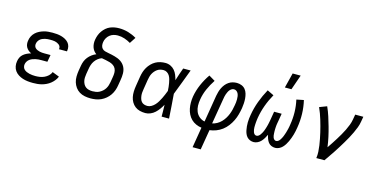

<svg xmlns="http://www.w3.org/2000/svg" viewBox="-89 -1229 3777 1918"><g transform="rotate(15 1800.0 -270.0)"><path d="M258 8Q230 8 203.5 5Q177 2 152.5 -6Q128 -14 106.5 -27.5Q85 -41 70 -61.5Q55 -82 50 -108.5Q45 -135 50 -162Q53 -182 62.5 -201.5Q72 -221 89 -235Q106 -249 125.5 -258Q145 -267 166 -273Q149 -281 135.5 -292.5Q122 -304 113 -319.5Q104 -335 102 -354Q100 -373 104 -392Q107 -414 118 -435.5Q129 -457 147 -473.5Q165 -490 186 -500.5Q207 -511 229.5 -517.5Q252 -524 274.5 -526Q297 -528 319 -528Q343 -528 365.5 -526Q388 -524 410 -518Q432 -512 451.5 -501.5Q471 -491 485.5 -475Q500 -459 505.5 -437Q511 -415 507 -391L506 -385H423L424 -388Q426 -400 421.5 -411.5Q417 -423 407.5 -430.5Q398 -438 387 -443Q376 -448 364 -450.5Q352 -453 339 -453.5Q326 -454 313 -454Q301 -454 288 -453Q275 -452 262 -449Q249 -446 236 -440.5Q223 -435 212.5 -426Q202 -417 195 -405Q188 -393 186 -380Q183 -367 186.5 -354.5Q190 -342 199 -333.5Q208 -325 219.5 -320Q231 -315 243 -312Q255 -309 268.5 -308Q282 -307 295 -307H357L344 -234H282Q267 -234 252 -233Q237 -232 222 -228.5Q207 -225 192 -219.5Q177 -214 164 -204.5Q151 -195 142.5 -181.5Q134 -168 131 -153Q128 -137 132.5 -122Q137 -107 148 -97Q159 -87 173 -81Q187 -75 202 -71.5Q217 -68 232.5 -66.5Q248 -65 264 -65Q286 -65 309.5 -68.5Q333 -72 355 -82Q377 -92 395.5 -109Q414 -126 422 -148L494 -120Q485 -98 469.5 -78.5Q454 -59 435 -44Q416 -29 394 -18.5Q372 -8 349 -2Q326 4 303 6Q280 8 258 8Z M854 8Q823 8 793 2Q763 -4 738.5 -19Q714 -34 697 -57.5Q680 -81 671.5 -109Q663 -137 663.5 -168Q664 -199 669 -230L678 -283Q682 -307 691 -330Q700 -353 716 -373Q732 -393 753 -408.5Q774 -424 797 -433Q781 -444 769.5 -459.5Q758 -475 752 -493.5Q746 -512 745 -532.5Q744 -553 748 -574Q752 -597 760.5 -619.5Q769 -642 783.5 -662.5Q798 -683 817 -699.5Q836 -716 858.5 -725.5Q881 -735 904.5 -739Q928 -743 951 -743Q1001 -743 1046.5 -729.5Q1092 -716 1132 -692L1091 -629Q1061 -647 1027 -658.5Q993 -670 956 -670Q935 -670 913.5 -664Q892 -658 874 -643.5Q856 -629 845 -609Q834 -589 831 -568Q828 -549 831 -531.5Q834 -514 845.5 -501.5Q857 -489 874 -484Q891 -479 909 -476Q927 -473 944.5 -469Q962 -465 978.5 -460.5Q995 -456 1011 -449.5Q1027 -443 1041.5 -433.5Q1056 -424 1067.5 -411.5Q1079 -399 1087 -384Q1095 -369 1099 -352Q1103 -335 1103.5 -317Q1104 -299 1102 -280.5Q1100 -262 1097 -244L1088 -190Q1084 -163 1074.5 -136.5Q1065 -110 1049 -86.5Q1033 -63 1010.5 -44Q988 -25 962 -13Q936 -1 908.5 3.5Q881 8 854 8ZM855 -66Q873 -66 891 -69Q909 -72 926 -81Q943 -90 957.5 -103Q972 -116 982 -132.5Q992 -149 997.5 -166.5Q1003 -184 1006 -202L1015 -256Q1019 -278 1019 -300.5Q1019 -323 1010 -342Q1001 -361 983.5 -373Q966 -385 945.5 -391Q925 -397 904 -401Q883 -405 861 -409Q840 -402 821.5 -387.5Q803 -373 790 -354Q777 -335 770 -313.5Q763 -292 760 -271L751 -218Q748 -199 747 -180Q746 -161 750 -143.5Q754 -126 762.5 -110.5Q771 -95 785.5 -84.5Q800 -74 818 -70Q836 -66 855 -66Z M1421 8Q1391 8 1363.5 1Q1336 -6 1314.5 -22.5Q1293 -39 1279 -63Q1265 -87 1259.5 -114.5Q1254 -142 1255 -171Q1256 -200 1261 -230L1277 -330Q1281 -355 1289 -380Q1297 -405 1310.5 -428Q1324 -451 1343.5 -471Q1363 -491 1386.5 -504Q1410 -517 1436 -522.5Q1462 -528 1487 -528Q1515 -528 1540 -516.5Q1565 -505 1582.5 -484.5Q1600 -464 1610 -439Q1620 -414 1627 -387Q1637 -421 1648.5 -454Q1660 -487 1672 -520H1749Q1723 -453 1698.5 -386Q1674 -319 1647 -252Q1653 -190 1656.5 -126.5Q1660 -63 1665 0H1588Q1588 -31 1587.5 -61.5Q1587 -92 1586 -122Q1573 -98 1556.5 -75Q1540 -52 1519.5 -33Q1499 -14 1473 -3Q1447 8 1421 8ZM1422 -66Q1443 -66 1463 -77.5Q1483 -89 1498.5 -106Q1514 -123 1525.5 -142.5Q1537 -162 1547 -182Q1557 -202 1565.5 -222.5Q1574 -243 1582 -264Q1581 -284 1579 -304Q1577 -324 1573.5 -343Q1570 -362 1565 -381Q1560 -400 1550 -416.5Q1540 -433 1523.5 -443.5Q1507 -454 1487 -454Q1471 -454 1454.5 -450Q1438 -446 1423 -435.5Q1408 -425 1396.5 -411Q1385 -397 1377.5 -382Q1370 -367 1366 -350.5Q1362 -334 1359 -318L1343 -218Q1340 -200 1338.5 -183Q1337 -166 1339 -149.5Q1341 -133 1346 -117Q1351 -101 1361.5 -89Q1372 -77 1388 -71.5Q1404 -66 1422 -66Z M1966 215 2001 4Q1971 0 1943 -12.5Q1915 -25 1894 -45.5Q1873 -66 1859.5 -93Q1846 -120 1840 -150Q1834 -180 1834 -211.5Q1834 -243 1839 -275Q1850 -339 1877 -401.5Q1904 -464 1943 -520L2007 -482Q1973 -431 1949 -376.5Q1925 -322 1916 -266Q1910 -233 1911 -200Q1912 -167 1924 -138.5Q1936 -110 1960 -90Q1984 -70 2015 -64L2061 -343Q2065 -364 2071 -385Q2077 -406 2087 -426.5Q2097 -447 2111.5 -465Q2126 -483 2145 -496Q2164 -509 2185.5 -514.5Q2207 -520 2228 -520Q2254 -520 2277.5 -510.5Q2301 -501 2316 -482.5Q2331 -464 2338 -440Q2345 -416 2347 -391Q2349 -366 2347.5 -340.5Q2346 -315 2342 -289Q2336 -255 2327 -221.5Q2318 -188 2302.5 -156Q2287 -124 2265 -95Q2243 -66 2214 -44Q2185 -22 2151.5 -9.5Q2118 3 2085 7L2050 215ZM2093 -65Q2118 -70 2141.5 -83Q2165 -96 2183.5 -115Q2202 -134 2216 -156.5Q2230 -179 2239.5 -203Q2249 -227 2255 -251Q2261 -275 2265 -300Q2268 -315 2269.5 -330.5Q2271 -346 2271 -361.5Q2271 -377 2269 -392Q2267 -407 2261 -420Q2255 -433 2243.5 -442Q2232 -451 2216 -451Q2204 -451 2192.5 -444Q2181 -437 2173 -427Q2165 -417 2159.5 -405Q2154 -393 2149.5 -381Q2145 -369 2142.5 -356.5Q2140 -344 2138 -332Z M2541 8Q2521 8 2503 0.5Q2485 -7 2472.5 -20.5Q2460 -34 2452.5 -52Q2445 -70 2441.5 -89Q2438 -108 2436 -127.5Q2434 -147 2434.5 -167Q2435 -187 2437 -207.5Q2439 -228 2443 -248Q2455 -320 2481 -390.5Q2507 -461 2544 -528L2612 -495Q2577 -433 2553.5 -368Q2530 -303 2519 -237Q2517 -224 2515.5 -211.5Q2514 -199 2513 -186.5Q2512 -174 2511.5 -162Q2511 -150 2511 -137.5Q2511 -125 2513 -113Q2515 -101 2519 -89.5Q2523 -78 2531 -69.5Q2539 -61 2552 -61Q2563 -61 2573 -68Q2583 -75 2590 -85Q2597 -95 2603 -105.5Q2609 -116 2613.5 -127Q2618 -138 2621.5 -149Q2625 -160 2628.5 -171Q2632 -182 2634.5 -193Q2637 -204 2639.5 -215Q2642 -226 2644 -237.5Q2646 -249 2648 -260L2661 -338H2739L2726 -260Q2724 -249 2722 -238Q2720 -227 2718.5 -215.5Q2717 -204 2716.5 -193Q2716 -182 2715.5 -171Q2715 -160 2715.5 -149Q2716 -138 2716.5 -127Q2717 -116 2718.5 -105.5Q2720 -95 2724 -85.5Q2728 -76 2736 -68.5Q2744 -61 2755 -61Q2766 -61 2776 -68Q2786 -75 2792.5 -84.5Q2799 -94 2805 -104.5Q2811 -115 2815 -125.5Q2819 -136 2823 -147Q2827 -158 2830.5 -169Q2834 -180 2836.5 -191Q2839 -202 2842 -212.5Q2845 -223 2846.5 -234Q2848 -245 2850 -256Q2861 -322 2859.5 -387Q2858 -452 2844 -513L2918 -528Q2934 -461 2936 -389.5Q2938 -318 2926 -246Q2923 -227 2919 -207.5Q2915 -188 2909.5 -169Q2904 -150 2897 -131Q2890 -112 2881.5 -93.5Q2873 -75 2862 -57.5Q2851 -40 2836.5 -25Q2822 -10 2802.5 -1Q2783 8 2764 8Q2742 8 2723 -0.5Q2704 -9 2692 -25Q2680 -41 2673 -60.5Q2666 -80 2662 -100Q2653 -81 2642 -62.5Q2631 -44 2616.5 -28Q2602 -12 2581.5 -2Q2561 8 2541 8ZM2702 -600 2741 -755H2824L2770 -600Z M3188 0Q3193 -34 3191 -66.5Q3189 -99 3184.5 -131Q3180 -163 3173.5 -194.5Q3167 -226 3160 -257.5Q3153 -289 3144.5 -319.5Q3136 -350 3127 -380.5Q3118 -411 3107 -440.5Q3096 -470 3083 -499L3159 -528Q3180 -482 3195.5 -433.5Q3211 -385 3225 -335.5Q3239 -286 3250 -235.5Q3261 -185 3268 -133Q3286 -159 3303.5 -186Q3321 -213 3338 -240Q3355 -267 3371 -295Q3387 -323 3401 -351.5Q3415 -380 3426 -409Q3437 -438 3442 -468L3451 -520H3535L3526 -468Q3521 -436 3509.5 -405.5Q3498 -375 3483.5 -344.5Q3469 -314 3453 -284.5Q3437 -255 3419.5 -226Q3402 -197 3384.5 -168.5Q3367 -140 3348.5 -112Q3330 -84 3310.5 -56Q3291 -28 3272 0Z"/></g></svg>

Font: Iosevka HT Extended
Style: Italic
Weight: 400
Width: 7
Italic angle: -9°
Monospace: yes
Designer: Belleve Invis
Foundry: Belleve Invis
Version: Version 32.3.0; ttfautohint (v1.8.4)